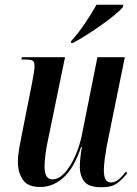

<svg xmlns="http://www.w3.org/2000/svg" viewBox="-20 -776 576 806"><path d="M406 10Q351 10 333 -15Q315 -40 315 -74Q315 -89 317.5 -115.5Q320 -142 324 -158H320Q290 -69 246 -30Q202 9 149 9Q96 9 75.5 -22Q55 -53 55 -97Q55 -122 61 -156Q67 -190 73 -218L115 -430Q120 -455 122.5 -472.5Q125 -490 125 -499Q125 -514 119 -520Q113 -526 88 -526H70L72 -536H253L182 -191Q175 -161 171 -129Q167 -97 167 -79Q167 -49 175.5 -36Q184 -23 200 -23Q222 -23 242 -41Q262 -59 279 -88.5Q296 -118 308 -152.5Q320 -187 326 -221L389 -536H504L428 -162Q423 -134 419.5 -107.5Q416 -81 416 -61Q416 -10 445 -10Q463 -10 479 -23.5Q495 -37 509 -56L514 -49Q495 -24 472 -7Q449 10 406 10ZM279 -604Q306 -633 335 -675.5Q364 -718 385 -756H498L496 -746Q485 -733 461.5 -713.5Q438 -694 407 -672Q376 -650 344.5 -630Q313 -610 287 -596H277Z"/></svg>

Font: Noto Serif Display ExtraCondensed SemiBold
Style: Italic
Weight: 600
Width: 2
Italic angle: -12°
Designer: Monotype Design Team
Foundry: Monotype Imaging Inc.
Version: Version 2.009